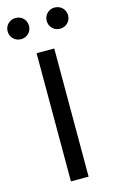

<svg xmlns="http://www.w3.org/2000/svg" viewBox="-151 -945 594 997"><g transform="rotate(-15 146.5 -447.0)"><path d="M195 -689H100V0H195ZM251 -894C219 -894 194 -869 194 -837C194 -805 219 -780 251 -780C284 -780 309 -805 309 -837C309 -869 284 -894 251 -894ZM42 -894C9 -894 -16 -869 -16 -837C-16 -805 9 -780 42 -780C74 -780 99 -805 99 -837C99 -869 74 -894 42 -894Z"/></g></svg>

Font: Fira Math
Style: Regular
Weight: 400
Designer: Xiangdong Zeng
Foundry: Xiangdong Zeng
Version: Version 0.3.4